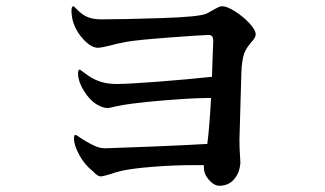

<svg xmlns="http://www.w3.org/2000/svg" viewBox="-20 -677 1040 615"><path d="M799 -567Q799 -556 785 -542Q773 -528 766 -514.5Q759 -501 756 -478Q754 -468 753 -441.5Q752 -415 752 -405L747 -230Q747 -203 748.5 -183Q750 -163 750 -156Q748 -124 730 -103Q712 -82 683 -82Q666 -82 649.5 -100.5Q633 -119 633 -141V-148H594Q538 -148 473 -143Q408 -138 370 -130Q346 -124 336 -120Q310 -112 303 -112Q297 -112 290 -117Q283 -122 278 -128Q251 -149 234 -180.5Q217 -212 217 -232Q217 -245 221 -245Q224 -245 234 -238Q244 -231 256 -224Q275 -213 288.5 -207.5Q302 -202 318 -202Q355 -203 466 -207.5Q577 -212 644 -216Q651 -269 656 -363H637Q583 -362 511 -356Q439 -350 403 -345Q372 -341 350 -336Q332 -331 323 -331Q317 -331 308 -334Q276 -345 253 -379.5Q230 -414 230 -442Q230 -454 235 -454Q237 -454 252.5 -442Q268 -430 287 -421Q315 -408 352 -408Q392 -408 488 -415.5Q584 -423 659 -431L661 -492Q663 -545 663 -545Q663 -556 659.5 -560.5Q656 -565 648 -565Q631 -565 524.5 -557Q418 -549 385 -543Q352 -537 332 -531Q304 -524 293 -524Q273 -524 249 -549Q225 -574 215 -604Q209 -624 209 -643Q209 -657 215 -657Q217 -657 226.5 -647Q236 -637 245 -631Q267 -615 305 -615Q370 -615 496 -619Q622 -623 643 -634Q665 -646 668 -648Q675 -652 680.5 -654.5Q686 -657 692 -657Q707 -657 733 -640.5Q759 -624 779 -602.5Q799 -581 799 -567Z"/></svg>

Font: Shippori Mincho
Style: Bold
Weight: 700
Designer: FONTDASU
Foundry: FONTDASU / Google Inc. / but / Adobe
Version: Version 3.110; ttfautohint (v1.8.3)